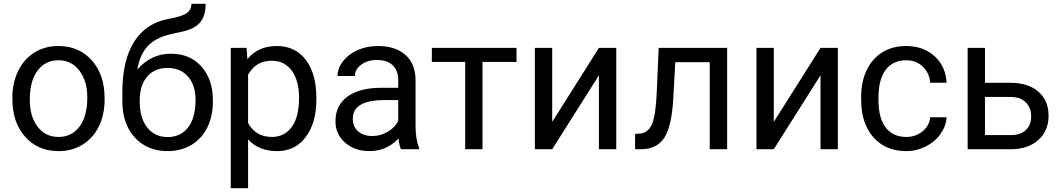

<svg xmlns="http://www.w3.org/2000/svg" viewBox="-20 -778 5531 1001"><path d="M44.4 0ZM44.4 -269Q44.4 -346.7 75 -408.7Q105.5 -470.7 159.9 -504.4Q214.4 -538.1 284.2 -538.1Q392.1 -538.1 458.7 -463.4Q525.4 -388.7 525.4 -264.6V-258.3Q525.4 -181.2 495.8 -119.9Q466.3 -58.6 411.4 -24.4Q356.4 9.8 285.2 9.8Q177.7 9.8 111.1 -64.9Q44.4 -139.6 44.4 -262.7ZM135.3 -258.3Q135.3 -170.4 176 -117.2Q216.8 -64 285.2 -64Q354 -64 394.5 -117.9Q435.1 -171.9 435.1 -269Q435.1 -356 393.8 -409.9Q352.5 -463.9 284.2 -463.9Q217.3 -463.9 176.3 -410.6Q135.3 -357.4 135.3 -258.3Z M870.6 -498Q970.2 -498 1030 -431.4Q1089.8 -364.7 1089.8 -255.9V-247.6Q1089.8 -172.9 1061 -114Q1032.2 -55.2 978.3 -22.7Q924.3 9.8 854 9.8Q747.6 9.8 682.6 -61.3Q617.7 -132.3 617.7 -252V-295.9Q617.7 -462.4 679.4 -560.5Q741.2 -658.7 861.8 -680.2Q930.2 -692.4 954.1 -710Q978 -727.5 978 -758.3H1052.2Q1052.2 -697.3 1024.7 -663.1Q997.1 -628.9 936.5 -614.7L869.1 -599.6Q788.6 -580.6 748.3 -535.4Q708 -490.2 695.8 -415Q767.6 -498 870.6 -498ZM853 -423.8Q786.6 -423.8 747.6 -379.2Q708.5 -334.5 708.5 -255.4V-247.6Q708.5 -162.6 747.8 -113Q787.1 -63.5 854 -63.5Q921.4 -63.5 960.4 -113.3Q999.5 -163.1 999.5 -258.8Q999.5 -333.5 960.2 -378.7Q920.9 -423.8 853 -423.8Z M1183.1 0ZM1629.4 -258.3Q1629.4 -137.7 1574.2 -64Q1519 9.8 1424.8 9.8Q1328.6 9.8 1273.4 -51.3V203.1H1183.1V-528.3H1265.6L1270 -469.7Q1325.2 -538.1 1423.3 -538.1Q1518.6 -538.1 1574 -466.3Q1629.4 -394.5 1629.4 -266.6ZM1539.1 -268.6Q1539.1 -357.9 1501 -409.7Q1462.9 -461.4 1396.5 -461.4Q1314.5 -461.4 1273.4 -388.7V-136.2Q1314 -64 1397.5 -64Q1462.4 -64 1500.7 -115.5Q1539.1 -167 1539.1 -268.6Z M1729 0ZM2070.3 0Q2062.5 -15.6 2057.6 -55.7Q1994.6 9.8 1907.2 9.8Q1829.1 9.8 1779.1 -34.4Q1729 -78.6 1729 -146.5Q1729 -229 1791.7 -274.7Q1854.5 -320.3 1968.3 -320.3H2056.2V-361.8Q2056.2 -409.2 2027.8 -437.3Q1999.5 -465.3 1944.3 -465.3Q1896 -465.3 1863.3 -440.9Q1830.6 -416.5 1830.6 -381.8H1739.7Q1739.7 -421.4 1767.8 -458.3Q1795.9 -495.1 1844 -516.6Q1892.1 -538.1 1949.7 -538.1Q2041 -538.1 2092.8 -492.4Q2144.5 -446.8 2146.5 -366.7V-123.5Q2146.5 -50.8 2165 -7.8V0ZM1920.4 -68.8Q1962.9 -68.8 2001 -90.8Q2039.1 -112.8 2056.2 -147.9V-256.3H1985.4Q1819.3 -256.3 1819.3 -159.2Q1819.3 -116.7 1847.7 -92.8Q1876 -68.8 1920.4 -68.8Z M2672.9 -455.1H2495.6V0H2405.3V-455.1H2231.4V-528.3H2672.9Z M3102.5 -528.3H3192.9V0H3102.5V-385.3L2858.9 0H2768.6V-528.3H2858.9V-142.6Z M3771 -528.3V0H3680.2V-453.6H3500.5L3489.7 -255.9Q3481 -119.6 3444.1 -61Q3407.2 -2.4 3327.1 0H3291V-79.6L3316.9 -81.5Q3360.8 -86.4 3379.9 -132.3Q3398.9 -178.2 3404.3 -302.2L3414.1 -528.3Z M4257.8 -528.3H4348.1V0H4257.8V-385.3L4014.2 0H3923.8V-528.3H4014.2V-142.6Z M4705.1 -64Q4753.4 -64 4789.6 -93.3Q4825.7 -122.6 4829.6 -166.5H4915Q4912.6 -121.1 4883.8 -80.1Q4855 -39.1 4806.9 -14.6Q4758.8 9.8 4705.1 9.8Q4597.2 9.8 4533.4 -62.3Q4469.7 -134.3 4469.7 -259.3V-274.4Q4469.7 -351.6 4498 -411.6Q4526.4 -471.7 4579.3 -504.9Q4632.3 -538.1 4704.6 -538.1Q4793.5 -538.1 4852.3 -484.9Q4911.1 -431.6 4915 -346.7H4829.6Q4825.7 -397.9 4790.8 -430.9Q4755.9 -463.9 4704.6 -463.9Q4635.7 -463.9 4597.9 -414.3Q4560.1 -364.7 4560.1 -271V-253.9Q4560.1 -162.6 4597.7 -113.3Q4635.3 -64 4705.1 -64Z M5115.2 -346.2H5252.4Q5342.3 -345.2 5394.5 -299.3Q5446.8 -253.4 5446.8 -174.8Q5446.8 -95.7 5393.1 -47.9Q5339.4 0 5248.5 0H5024.9V-528.3H5115.2ZM5115.2 -272.5V-73.7H5249.5Q5300.3 -73.7 5328.1 -99.9Q5356 -126 5356 -171.4Q5356 -215.3 5328.9 -243.4Q5301.8 -271.5 5252.9 -272.5Z"/></svg>

Font: Roboto-o
Style: o-Regular
Weight: 400
Designer: Google
Version: Version 2.134; 2016; ttfautohint (v1.6)